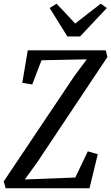

<svg xmlns="http://www.w3.org/2000/svg" viewBox="-30 -1014 598 1034"><path d="M0.5 0 -10 -37 370 -604 437.5 -694.5 193.5 -689.5 143.5 -559 90 -568 119.5 -743H539.5L548.5 -707L170.5 -140L103.5 -47.5L375.5 -58L443 -199L496.5 -183.5L452 0ZM333 -817.5 237.5 -971 274.5 -994Q300 -967.5 325 -940.8Q350 -914 375 -887Q409 -914 443.5 -940.8Q478 -967.5 512.5 -994L545.5 -971L401 -817.5Z"/></svg>

Font: Merriweather 24pt SemiCondensed
Style: Italic
Weight: 400
Width: 4
Italic angle: -7.8°
Designer: Eben Sorkin
Foundry: Eben Sorkin
Version: Version 2.101